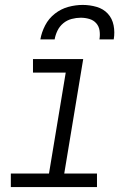

<svg xmlns="http://www.w3.org/2000/svg" viewBox="-20 -760 540 780"><path d="M374 0H24V-55H179L247 -465H114V-520H318L241 -55H374ZM144 -600Q149 -629 163.5 -657Q178 -685 203 -704.5Q228 -724 257.5 -732Q287 -740 316 -740Q345 -740 372.5 -732Q400 -724 418 -704.5Q436 -685 441.5 -657Q447 -629 442 -600H384Q387 -618 384.5 -635.5Q382 -653 371 -665.5Q360 -678 343 -683Q326 -688 308 -688Q290 -688 271 -683Q252 -678 237 -665.5Q222 -653 213.5 -635.5Q205 -618 202 -600Z"/></svg>

Font: Iosevka Term Curly Lt Obl
Style: Regular
Weight: 300
Italic angle: -9°
Designer: Belleve Invis
Foundry: Belleve Invis
Version: Version 32.3.0